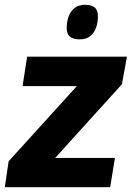

<svg xmlns="http://www.w3.org/2000/svg" viewBox="-28 -780 549 800"><path d="M-8 0 8 -108 292 -421H66L85 -544H501L480 -429L202 -122H451L431 0ZM304 -616Q277 -616 263.5 -627Q250 -638 250 -664Q250 -689 257.5 -710.5Q265 -732 282 -746Q299 -760 326 -760Q353 -760 366.5 -749Q380 -738 380 -712Q380 -687 372.5 -665.5Q365 -644 348.5 -630Q332 -616 304 -616Z"/></svg>

Font: Georama ExtraCondensed Thin
Style: Bold Italic
Weight: 700
Italic angle: -9°
Version: Version 1.001